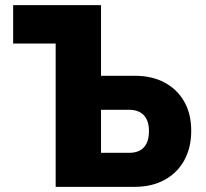

<svg xmlns="http://www.w3.org/2000/svg" viewBox="-20 -725 801 745"><path d="M196 0V-556H31V-705H372V-431H503Q570 -431 619 -404.5Q668 -378 695 -330.5Q722 -283 722 -218Q722 -152 695 -103Q668 -54 618.5 -27Q569 0 503 0ZM372 -132H481Q519 -132 538.5 -153.5Q558 -175 558 -216Q558 -257 538 -278Q518 -299 481 -299H372Z"/></svg>

Font: Nunito Sans 7pt Condensed Black
Style: Regular
Weight: 900
Width: 3
Designer: Vernon Adams
Foundry: Vernon Adams
Version: Version 3.101;gftools[0.9.27]